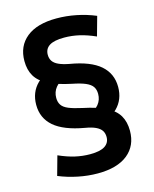

<svg xmlns="http://www.w3.org/2000/svg" viewBox="-126 -824 827 1029"><g transform="rotate(-15 287.5 -310.0)"><path d="M329.4 -202Q359.7 -210 379.4 -234.2Q399 -258.3 399 -291.7Q399 -315.3 388.2 -331.5Q377.3 -347.7 350.8 -359.2Q324.3 -370.7 277 -380Q198.7 -396.4 151.3 -420.4Q104 -444.4 83.4 -479.2Q62.7 -514 62.7 -563.3Q62.7 -646 120.8 -693Q179 -740 287.3 -740Q341.6 -740 396.5 -729Q451.3 -718 502.3 -696.7L472.6 -590Q426.3 -610.7 384.6 -620.4Q343 -630 300.6 -630Q244.6 -630 218.5 -613.2Q192.3 -596.4 192.3 -563.3Q192.3 -543 202.1 -528.2Q212 -513.3 234.1 -503.2Q256.3 -493 291.7 -486.3Q405.3 -467.3 458.8 -420.6Q512.3 -374 512.3 -300Q512.3 -230 466.6 -184.7Q421 -139.3 334.7 -125.3ZM288 120Q234 120 179.2 108.8Q124.3 97.7 73 76.7L102.7 -30Q149.3 -9.3 190.8 0.4Q232.3 10 274.7 10Q330.7 10 356.8 -7.3Q383 -24.6 383 -56.7Q383 -77.7 373.2 -92.5Q363.3 -107.3 341.5 -117.5Q319.7 -127.7 283.7 -133.7Q170 -153.7 116.5 -200Q63 -246.4 63 -320Q63 -390 109 -435.3Q155 -480.7 240.6 -494.7L245.9 -418Q215.6 -410 196 -385.8Q176.3 -361.7 176.3 -328.3Q176.3 -305 187.1 -288.7Q198 -272.3 224.5 -261.3Q251 -250.3 298.3 -240Q377.6 -223.6 424.5 -200Q471.3 -176.3 492 -141.3Q512.6 -106.3 512.6 -56.7Q512.6 26 454.5 73Q396.3 120 288 120Z"/></g></svg>

Font: M PLUS 2 Thin
Style: Regular
Weight: 100
Designer: Coji Morishita
Foundry: UNDERFOREST DESIGN
Version: Version 1.001